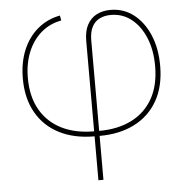

<svg xmlns="http://www.w3.org/2000/svg" viewBox="-53 -599 834 855"><g transform="rotate(-5 364.0 -171.5)"><path d="M352.5 204.1V-418Q352.5 -462.4 367.7 -490.7Q382.8 -519 409.7 -533Q436.5 -546.9 471.7 -546.9Q530.3 -546.9 575 -512.5Q619.6 -478 645.3 -418Q670.9 -357.9 670.9 -279.8Q670.9 -188 634.3 -123.8Q597.7 -59.6 531.2 -25.9Q464.8 7.8 375 7.8H352.5Q262.2 7.8 195.8 -25.9Q129.4 -59.6 93 -123.3Q56.6 -187 56.6 -275.9Q56.6 -347.2 79.8 -403.1Q103 -459 145.8 -494.9Q188.5 -530.8 245.6 -541.5L249.5 -519Q197.8 -509.8 159.4 -476.8Q121.1 -443.8 100.1 -392.6Q79.1 -341.3 79.1 -276.4Q79.1 -193.4 112.5 -134.8Q146 -76.2 207.3 -45.4Q268.6 -14.6 352.5 -14.6H375Q459 -14.6 520.3 -45.4Q581.5 -76.2 615 -135.5Q648.4 -194.8 648.4 -280.8Q648.4 -352.1 625.7 -407Q603 -461.9 563.2 -493.2Q523.4 -524.4 471.7 -524.4Q442.9 -524.4 420.9 -513.4Q398.9 -502.4 387 -479Q375 -455.6 375 -418V204.1Z"/></g></svg>

Font: Inter 18pt Thin
Style: Regular
Weight: 250
Designer: Rasmus Andersson
Foundry: rsms
Version: Version 4.001;git-66647c0bb